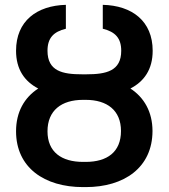

<svg xmlns="http://www.w3.org/2000/svg" viewBox="-20 -757 691 787"><path d="M320.3 -347.7H331.3C419 -347.7 475.9 -304.7 475.9 -220.2C475.9 -133.5 419 -93.4 331.3 -93.4H320.3C232.2 -93.4 174.7 -133.9 174.7 -218.8C174.7 -304.3 231.9 -347.7 320.3 -347.7ZM45.8 -218.8C45.8 -70 161.9 9.9 320.3 9.9H331.3C489 9.9 604.8 -70 605.1 -220.2C604.8 -298.7 571 -357.2 514.6 -394.2C571 -423.3 605.8 -472.7 605.8 -549C605.8 -670.8 521 -734.4 401.3 -737.2V-639.2C452.1 -626.8 476.9 -600.9 476.9 -549C476.9 -465.9 415.8 -452.4 333.8 -452.4H316.8C236.2 -452.4 174.7 -465.2 174.7 -549C174.7 -600.9 199.2 -626.8 250 -639.2V-737.2C131 -734 45.8 -671.2 45.8 -549C45.8 -472.7 80.6 -423.3 136.7 -394.2C79.5 -356.9 45.8 -297.9 45.8 -218.8Z"/></svg>

Font: Magic Ui Pro Semi Bold
Style: Regular
Weight: 600
Designer: Stefan Endress, Andreas Faust
Version: Version 1.000;FEAKit 1.0